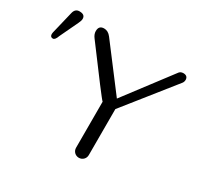

<svg xmlns="http://www.w3.org/2000/svg" viewBox="-156 -885 1105 1070"><g transform="rotate(30 396.5 -349.5)"><path d="M762 -647C767 -654 769 -661 769 -670C768 -687 757 -696 737 -695C726 -694 719 -690 714 -684L489 -387L278 -665C265 -682 250 -690 233 -690C210 -690 199 -678 199 -654C199 -641 204 -628 213 -616C349 -433 421 -338 429 -332V-36C429 -13 447 5 470 5C493 5 511 -13 511 -36V-332ZM93 -646C99 -658 102 -668 102 -676C102 -695 90 -704 66 -704C48 -704 36 -694 31 -673L-2 -536C-9 -511 -4 -498 13 -498C22 -498 30 -508 37 -528Z"/></g></svg>

Font: GFS Decker
Style: Normal
Weight: 400
Foundry: George D. Matthiopoulos
Version: Version 1.000